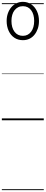

<svg xmlns="http://www.w3.org/2000/svg" viewBox="-20 -1302 494 2079"><path d="M228 -867Q175 -867 135.5 -893.5Q96 -920 74 -967.5Q52 -1015 52 -1075Q52 -1120 65.5 -1158Q79 -1196 102.5 -1223.5Q126 -1251 158 -1266.5Q190 -1282 228 -1282Q278 -1282 317.5 -1255.5Q357 -1229 379.5 -1182Q402 -1135 402 -1075Q402 -1029 389 -991.5Q376 -954 353 -925.5Q330 -897 298.5 -882Q267 -867 228 -867ZM228 -914Q256 -914 278.5 -925.5Q301 -937 317 -958.5Q333 -980 341.5 -1009.5Q350 -1039 350 -1075Q350 -1147 317.5 -1191Q285 -1235 228 -1235Q199 -1235 176.5 -1223.5Q154 -1212 137.5 -1191Q121 -1170 112.5 -1140.5Q104 -1111 104 -1075Q104 -1003 137 -958.5Q170 -914 228 -914ZM0 747H454V757H0ZM0 -20H454V0H0ZM0 -505H454V-500H0ZM0 -1267H454V-1257H0Z"/></svg>

Font: Playwrite VN Guides
Style: Regular
Weight: 400
Designer: Veronika Burian, José Scaglione
Foundry: TypeTogether
Version: Version 1.003